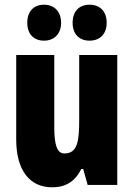

<svg xmlns="http://www.w3.org/2000/svg" viewBox="-20 -787 569 817"><path d="M96 -690C96 -642 124 -614 167 -614C212 -614 240 -644 240 -690C240 -737 212 -767 167 -767C124 -767 96 -739 96 -690ZM289 -690C289 -643 316 -614 361 -614C407 -614 434 -644 434 -690C434 -737 407 -767 361 -767C317 -767 289 -739 289 -690ZM479 -553H317V-280C317 -191 312 -134 254 -134C222 -134 211 -172 211 -246V-553H49V-193C49 -64 105 10 202 10C261 10 300 -16 326 -68H334L353 0H479Z"/></svg>

Font: Noto Sans Lao Looped ExtraCondensed Black
Style: Regular
Weight: 900
Width: 2
Designer: Mark Frömberg, Ben Mitchell
Foundry: The Fontpad Ltd
Version: Version 1.002